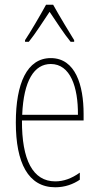

<svg xmlns="http://www.w3.org/2000/svg" viewBox="-20 -783 420 813"><path d="M205 -763H175C151 -719 107 -644 86 -613V-606H102C129 -639 165 -696 190 -733C217 -693 251 -640 279 -606H294V-613C282 -632 231 -716 205 -763ZM195 -537C94 -537 47 -429 47 -264C47 -94 99 10 214 10C255 10 290 -3 318 -22V-52C283 -27 249 -15 214 -15C119 -15 72 -106 73 -273H334V-301C334 -421 300 -537 195 -537ZM195 -512C278 -512 311 -414 310 -297H74C80 -442 125 -512 195 -512Z"/></svg>

Font: Noto Sans Sinhala ExtraCondensed Thin
Style: Regular
Weight: 100
Width: 2
Designer: Jelle Bosma - Monotype Design Team
Foundry: Monotype Imaging Inc.
Version: Version 2.006